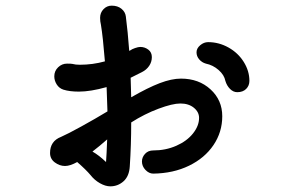

<svg xmlns="http://www.w3.org/2000/svg" viewBox="-20 -600 1040 679"><path d="M766 -189Q766 -133 735 -87Q704 -41 648.5 -14Q593 13 522 14Q507 14 494.5 1Q482 -12 482 -29Q482 -44 493 -56Q504 -68 522 -68Q566 -68 603.5 -84.5Q641 -101 662.5 -128Q684 -155 684 -183Q684 -204 665.5 -219Q647 -234 618 -234Q590 -234 540.5 -215.5Q491 -197 444 -167Q444 -87 439 -12Q437 23 417 41Q397 59 370 59Q353 59 333.5 48Q314 37 300 19Q284 0 253 -27Q228 -13 210 -13Q191 -13 174 -25.5Q157 -38 157 -59Q157 -101 196 -116Q219 -126 268 -153Q317 -180 360 -206L357 -292Q300 -276 259 -276Q226 -276 204 -283Q189 -288 180.5 -301.5Q172 -315 172 -330Q172 -349 185.5 -362Q199 -375 217 -375Q232 -375 236 -374Q247 -371 262 -371Q308 -371 351 -383Q344 -470 337 -512Q334 -524 334 -537Q334 -555 346 -567.5Q358 -580 375 -580Q396 -580 409.5 -569Q423 -558 425 -542Q432 -488 437 -420L441 -422Q446 -426 457.5 -430Q469 -434 476 -434Q492 -434 504.5 -424.5Q517 -415 517 -398Q517 -381 507.5 -367Q498 -353 482 -345L442 -325L444 -256Q503 -290 545 -306Q587 -322 620 -322Q683 -322 724.5 -284Q766 -246 766 -189ZM862 -314Q862 -297 850.5 -285.5Q839 -274 819 -274Q805 -274 793.5 -285.5Q782 -297 777 -314Q773 -335 753 -352.5Q733 -370 708 -375Q694 -379 684.5 -390Q675 -401 675 -415Q675 -429 688 -440Q701 -451 716 -451Q754 -451 788 -432Q822 -413 842 -381Q862 -349 862 -314ZM355 -27Q357 -53 359 -107Q333 -84 307 -64Q330 -51 355 -27Z"/></svg>

Font: Tsukimi Rounded SemiBold
Style: Regular
Weight: 600
Designer: Takashi Funayama
Foundry: Takashi Funayama
Version: Version 1.032; ttfautohint (v1.8.3)